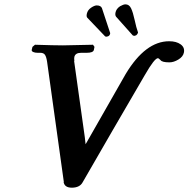

<svg xmlns="http://www.w3.org/2000/svg" viewBox="-20 -852 868 884"><path d="M399.9 -816.9Q414.6 -826.7 424.8 -827.1Q443.8 -827.1 449.2 -814.9L486.8 -701.2Q487.8 -700.2 486.8 -695.8Q485.4 -689.5 480 -686Q473.1 -683.1 470.2 -683.1Q465.3 -683.1 463.4 -685.1L383.3 -769Q376.5 -774.4 379.9 -789.1Q383.8 -806.2 399.9 -816.9ZM532.7 -823.2Q548.3 -832 557.6 -832Q574.7 -832 583.5 -813.7Q592.3 -795.4 600.1 -759.3Q607.9 -723.1 614.7 -705.1Q615.7 -704.1 615.2 -701.2Q613.8 -695.3 607.4 -689.9Q606.4 -689.5 604.5 -688.7Q602.5 -688 601.3 -687.5Q600.1 -687 599.1 -687Q595.2 -687 591.3 -689L514.6 -774.9Q509.3 -781.7 511.7 -793.9Q515.1 -811.5 532.7 -823.2ZM558.6 -511.2Q649.4 -662.1 758.8 -662.1Q792 -662.1 811.8 -647.7Q831.5 -633.3 826.7 -609.9Q822.8 -590.8 801.3 -577.9Q779.8 -564.9 760.3 -564.9Q726.1 -564.9 719.2 -575.2Q710.4 -584 707 -584Q691.4 -584 647 -506.8Q495.1 -246.6 360.8 -13.2Q347.7 11.7 311.5 12.2Q276.9 12.2 272.9 -14.2H273.9Q248 -198.2 196.8 -567.9Q193.4 -590.3 187 -599.6Q180.7 -608.9 165.5 -608.9H153.3Q141.1 -608.9 133.1 -612.5Q125 -616.2 126 -622.1L129.4 -636.2L141.1 -646Q231.4 -643.1 269.5 -643.1L408.2 -646L415 -636.2L412.1 -622.1Q409.2 -608.9 379.4 -608.9H353.5Q326.7 -608.9 322.3 -589.8Q320.8 -583 322.3 -570.8H321.3Q359.4 -294.9 370.6 -219.2Q370.6 -218.3 374 -188Q376.5 -191.9 379.4 -197Q382.3 -202.1 385.3 -207.5Q388.2 -212.9 390.1 -215.8Z"/></svg>

Font: Linux Libertine Slanted
Style: Semibold Slanted
Weight: 600
Designer: Philipp H. Poll
Foundry: Philipp H. Poll
Version: Version 5.1.1